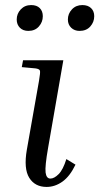

<svg xmlns="http://www.w3.org/2000/svg" viewBox="-20 -733 392 758"><path d="M66 -468 71 -495H230L170 -150Q157 -76 160 -52Q163 -28 179 -28Q194 -28 211.5 -45.5Q229 -63 242 -105L278 -83Q256 -37 226.5 -16Q197 5 164 5Q118 5 95.5 -31Q73 -67 86 -142L134 -414Q140 -448 137.5 -454.5Q135 -461 120 -463ZM92 -611Q71 -611 58.5 -623.5Q46 -636 46 -656Q46 -679 62 -696Q78 -713 103 -713Q125 -713 137 -701Q149 -689 149 -669Q149 -646 133.5 -628.5Q118 -611 92 -611ZM294 -611Q274 -611 261 -623.5Q248 -636 248 -656Q248 -679 264 -696Q280 -713 305 -713Q327 -713 339.5 -701Q352 -689 352 -669Q352 -646 336.5 -628.5Q321 -611 294 -611Z"/></svg>

Font: Inria Serif
Style: Italic
Weight: 400
Italic angle: -10°
Designer: Black Foundry Team
Foundry: Black Foundry
Version: Version 1.000; ttfautohint (v1.8.3)